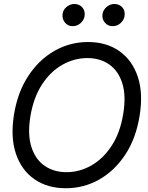

<svg xmlns="http://www.w3.org/2000/svg" viewBox="-20 -952 755 981"><path d="M316.4 9.8Q222.2 9.8 155.8 -36.4Q89.4 -82.5 61 -167.5Q32.7 -252.4 51.8 -368.7Q70.8 -482.9 125.5 -565.4Q180.2 -647.9 259 -692.6Q337.9 -737.3 429.7 -737.3Q523.9 -737.3 589.8 -690.9Q655.8 -644.5 684.1 -559.6Q712.4 -474.6 692.9 -357.9Q674.3 -244.1 619.9 -161.6Q565.4 -79.1 486.8 -34.7Q408.2 9.8 316.4 9.8ZM319.3 -72.3Q386.7 -72.3 447 -106.7Q507.3 -141.1 550.5 -207.3Q593.8 -273.4 609.4 -368.7Q625 -462.4 605 -526.1Q585 -589.8 538.1 -622.6Q491.2 -655.3 426.3 -655.3Q358.9 -655.3 298.3 -620.8Q237.8 -586.4 194.6 -520.3Q151.4 -454.1 135.3 -357.9Q120.1 -265.1 140.4 -201.4Q160.6 -137.7 207.8 -105Q254.9 -72.3 319.3 -72.3ZM350.6 -818.4Q327.1 -817.9 311.8 -836.9Q296.4 -856 299.8 -880.9Q302.7 -902.8 320.8 -917.2Q338.9 -931.6 359.4 -931.6Q385.7 -931.6 400.9 -913.8Q416 -896 412.1 -869.1Q408.7 -849.1 391.4 -833.5Q374 -817.9 350.6 -818.4ZM554.7 -818.4Q531.7 -817.9 515.9 -836.4Q500 -855 503.9 -880.9Q507.8 -902.8 525.6 -917.2Q543.5 -931.6 563.5 -931.6Q590.3 -931.6 605.5 -913.8Q620.6 -896 616.2 -869.1Q612.8 -849.1 595.7 -833.5Q578.6 -817.9 554.7 -818.4Z"/></svg>

Font: Inter Tight
Style: Italic
Weight: 400
Italic angle: -9.39999°
Designer: Rasmus Andersson
Foundry: rsms
Version: Version 3.002